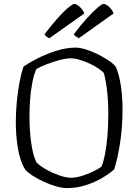

<svg xmlns="http://www.w3.org/2000/svg" viewBox="-20 -964 709 984"><path d="M323 0Q298 0 266 -9.5Q234 -19 202.5 -33.5Q171 -48 146 -64.5Q121 -81 109 -95Q82 -139 71.5 -205Q61 -271 61 -337Q61 -392 66.5 -446.5Q72 -501 81 -547Q90 -593 101 -623Q128 -642 172 -664.5Q216 -687 268 -703.5Q320 -720 367 -720Q390 -720 420.5 -710.5Q451 -701 482 -685.5Q513 -670 538 -653Q563 -636 574 -621Q592 -578 600 -520.5Q608 -463 608 -404Q608 -312 595 -229Q582 -146 565 -96Q541 -74 503.5 -52Q466 -30 420 -15Q374 0 323 0ZM344 -53Q370 -53 401.5 -63Q433 -73 460.5 -86.5Q488 -100 500 -110Q511 -136 519 -178.5Q527 -221 531 -273Q535 -325 535 -379Q535 -441 529 -496.5Q523 -552 512 -590Q505 -599 486 -612Q467 -625 442 -637Q417 -649 390.5 -657Q364 -665 343 -665Q318 -665 284.5 -656Q251 -647 219 -634.5Q187 -622 166 -610Q154 -583 146 -542.5Q138 -502 134.5 -456Q131 -410 131 -365Q131 -295 140 -231.5Q149 -168 166 -133Q180 -117 211.5 -98.5Q243 -80 280 -66.5Q317 -53 344 -53ZM384 -768Q377 -772 369 -777.5Q361 -783 358 -788Q393 -835 425 -870Q457 -905 480 -924.5Q503 -944 511 -944Q522 -944 538.5 -929.5Q555 -915 562 -895ZM233 -768Q225 -771 218 -777Q211 -783 208 -788Q242 -833 273.5 -868.5Q305 -904 329 -924Q353 -944 361 -944Q372 -944 389 -928.5Q406 -913 412 -895Z"/></svg>

Font: Texturina Thin
Style: Regular
Weight: 100
Designer: Guillermo Torres Carreño
Foundry: Omnibus-Type
Version: Version 1.002; ttfautohint (v1.8.3)